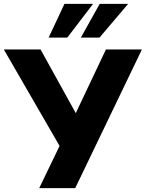

<svg xmlns="http://www.w3.org/2000/svg" viewBox="-47 -975 756 995"><path d="M261.7 -218.8 -27.3 -718.8H163.1L345.7 -388.7L502 -718.8H688.5L342.8 0H156.2ZM287.1 -955.1H435.5L301.8 -780.3H205.1ZM469.7 -955.1H617.2L468.8 -780.3H372.1Z"/></svg>

Font: Min Sans Black
Style: Regular
Weight: 900
Designer: Jinseong-Kim, NotoSansCJK, Nunito
Foundry: Jinseong-Kim
Version: Version 1.000